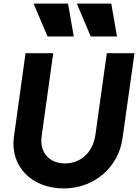

<svg xmlns="http://www.w3.org/2000/svg" viewBox="-20 -1043 773 1075"><path d="M336 12C507 12 643 -105 666 -269L733 -745H578L514 -287C500 -188 430 -128 344 -128C255 -128 201 -190 213 -279L278 -745H123L58 -277C35 -113 157 12 336 12ZM168 -1023 246 -839H393L361 -1023ZM410 -1023 488 -839H635L603 -1023Z"/></svg>

Font: Mluvka ExtraBold
Style: Italic
Weight: 800
Italic angle: -8°
Designer: Modified by Jiří Krblich, Original typeface by Gumpita Rahayu
Foundry: Gumpita Rahayu & Jiří Krblich
Version: Version 2.000;Glyphs 3.1.1 (3134)